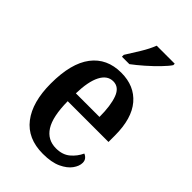

<svg xmlns="http://www.w3.org/2000/svg" viewBox="-231 -852 949 949"><g transform="rotate(45 243.0 -378.0)"><path d="M260 10Q153 10 97.5 -62Q42 -134 42 -264Q42 -405 96.5 -476.5Q151 -548 251 -548Q343 -548 395.5 -486.5Q448 -425 448 -306V-261H163Q164 -154 195.5 -104.5Q227 -55 287 -55Q332 -55 360.5 -79Q389 -103 404 -136Q415 -132 423 -122.5Q431 -113 431 -98Q431 -75 413 -50Q395 -25 357.5 -7.5Q320 10 260 10ZM329 -317Q329 -396 311.5 -443Q294 -490 253 -490Q212 -490 189 -445.5Q166 -401 164 -317ZM197 -619Q218 -652 242.5 -692Q267 -732 280 -766H406V-756Q395 -739 368 -711Q341 -683 308.5 -654.5Q276 -626 249 -606H197Z"/></g></svg>

Font: Noto Serif Hebrew Condensed SemiBold
Style: Regular
Weight: 600
Width: 3
Designer: Monotype Design Team
Foundry: Monotype Imaging Inc.
Version: Version 2.004; ttfautohint (v1.8.4.7-5d5b)